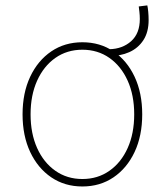

<svg xmlns="http://www.w3.org/2000/svg" viewBox="-20 -674 602 702"><path d="M281.2 7.8Q216.8 7.8 167.5 -25.6Q118.2 -59.1 90.3 -118.4Q62.5 -177.7 62.5 -255.9Q62.5 -334 90.3 -393.3Q118.2 -452.6 167.5 -486.1Q216.8 -519.5 281.2 -519.5Q345.7 -519.5 395 -486.1Q444.3 -452.6 472.2 -393.3Q500 -334 500 -255.9Q500 -177.7 472.2 -118.4Q444.3 -59.1 395 -25.6Q345.7 7.8 281.2 7.8ZM281.2 -19.5Q337.4 -19.5 380.1 -49.6Q422.9 -79.6 446.8 -132.8Q470.7 -186 470.7 -255.9Q470.7 -325.7 446.8 -378.9Q422.9 -432.1 380.1 -462.2Q337.4 -492.2 281.2 -492.2Q225.1 -492.2 182.4 -462.2Q139.6 -432.1 115.7 -378.9Q91.8 -325.7 91.8 -255.9Q91.8 -186 115.7 -132.8Q139.6 -79.6 182.4 -49.6Q225.1 -19.5 281.2 -19.5ZM379.9 -469.7V-494.1Q427.7 -495.1 459.5 -523.4Q491.2 -551.8 491.2 -604.5Q491.2 -617.2 489.7 -630.6Q488.3 -644 487.3 -650.4L518.6 -654.3Q520.5 -646.5 522 -630.9Q523.4 -615.2 523.4 -600.6Q523.4 -556.6 504.2 -527.1Q484.9 -497.6 452.4 -483.2Q419.9 -468.8 379.9 -469.7Z"/></svg>

Font: Reddit Mono ExtraLight
Style: Regular
Weight: 250
Monospace: yes
Designer: Stephen Hutchings
Foundry: Reddit
Version: Version 1.014